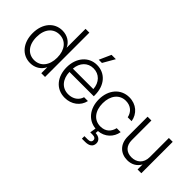

<svg xmlns="http://www.w3.org/2000/svg" viewBox="-44 -1376 2229 2229"><g transform="rotate(45 1070.0 -262.0)"><path d="M258.8 9.3C336.4 9.3 401.9 -30.8 434.1 -97.7H434.6V0H496.1V-727.5H433.6V-418.5H432.6C404.3 -484.4 336.4 -524.9 258.8 -524.9C127 -524.9 34.2 -417.5 34.2 -257.8C34.2 -98.1 126.5 9.3 258.8 9.3ZM267.6 -48.3C169.4 -48.3 97.7 -123.5 97.7 -257.8C97.7 -392.1 169.4 -467.8 267.6 -467.8C371.1 -467.8 438 -385.3 438 -257.8C438 -130.4 371.1 -48.3 267.6 -48.3Z M828.1 10.3C936.5 10.3 1024.9 -55.7 1045.9 -154.3H982.9C964.8 -89.8 906.2 -47.4 828.1 -47.4C723.6 -47.4 658.2 -127 655.3 -241.7H1054.7V-261.2C1054.7 -416 964.4 -525.9 824.2 -525.9C689 -525.9 593.3 -413.1 593.3 -257.3C593.3 -102.5 683.1 10.3 828.1 10.3ZM795.4 -582H848.1L931.6 -727.5H860.4ZM656.2 -296.9C665 -401.4 730.5 -469.2 824.2 -469.2C918.5 -469.2 985.4 -400.4 992.2 -296.9Z M1305.2 204.1H1358.9C1422.4 204.1 1463.4 177.2 1463.4 123C1463.4 77.1 1428.2 46.9 1371.6 44.9L1374.5 9.8C1478 2 1554.2 -70.8 1569.8 -168H1504.9C1487.8 -94.7 1438.5 -47.4 1356 -47.4C1251 -47.4 1184.6 -131.3 1184.6 -257.3C1184.6 -383.3 1251.5 -468.3 1356 -468.3C1437.5 -468.3 1491.2 -418.9 1505.9 -347.7H1569.8C1553.2 -452.1 1469.2 -525.9 1356 -525.9C1216.3 -525.9 1121.1 -414.1 1121.1 -257.3C1121.1 -109.4 1206.5 -2 1334 9.3L1321.8 83.5H1357.9C1394.5 83.5 1413.1 97.7 1413.1 123C1413.1 148.9 1394.5 162.6 1358.9 162.6H1305.2Z M1853.5 9.3C1922.4 9.3 1980.5 -20 2015.1 -82.5V0H2076.7V-515.6H2013.7V-202.6C2013.7 -101.1 1948.2 -49.3 1864.3 -49.3C1779.8 -49.3 1726.6 -101.6 1726.6 -193.8V-515.6H1664.1V-189.9C1664.1 -61.5 1747.1 9.3 1853.5 9.3Z"/></g></svg>

Font: Raveo Display Display Light
Style: Regular
Weight: 300
Designer: Jakub Foglar, Rasmus Andersson (Inter)
Foundry: Jakubfoglar.com
Version: Version 1.100;Glyphs 3.2.3 (3260)